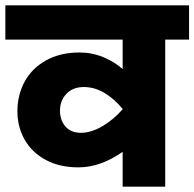

<svg xmlns="http://www.w3.org/2000/svg" viewBox="-40 -697 726 717"><path d="M666 -549H577V0H418V-130Q335 -72 253 -72Q182 -72 130.5 -100Q79 -128 52 -175.5Q25 -223 25 -282Q25 -342 52 -392Q79 -442 132 -471.5Q185 -501 257 -501Q304 -501 346 -483.5Q388 -466 418 -439V-549H-20V-677H666ZM418 -289V-290Q387 -328 350 -350Q313 -372 273 -372Q232 -372 208 -346.5Q184 -321 184 -284Q184 -248 204.5 -224.5Q225 -201 262 -201Q300 -201 342 -225.5Q384 -250 418 -289Z"/></svg>

Font: Martel Sans Black
Style: Regular
Weight: 900
Designer: Dan Reynolds and Mathieu Réguer
Foundry: Dan Reynolds and Mathieu Réguer
Version: Version 1.002; ttfautohint (v1.1) -l 5 -r 5 -G 72 -x 0 -D la